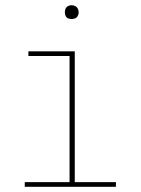

<svg xmlns="http://www.w3.org/2000/svg" viewBox="-20 -717 540 737"><path d="M75 0V-18H247V-502H89V-520H267V-18H425V0ZM255 -644Q250 -644 244.5 -645.5Q239 -647 235.5 -650.5Q232 -654 230.5 -659.5Q229 -665 229 -670Q229 -675 230.5 -680.5Q232 -686 235.5 -689.5Q239 -693 244.5 -695Q250 -697 255 -697Q260 -697 265.5 -695Q271 -693 274.5 -689.5Q278 -686 280 -680.5Q282 -675 282 -670Q282 -665 280 -659.5Q278 -654 274.5 -650.5Q271 -647 265.5 -645.5Q260 -644 255 -644Z"/></svg>

Font: Iosevka Thin
Style: Regular
Weight: 100
Monospace: yes
Designer: Belleve Invis
Foundry: Belleve Invis
Version: Version 32.5.0; ttfautohint (v1.8.4)